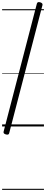

<svg xmlns="http://www.w3.org/2000/svg" viewBox="-20 -1197 436 1817"><path d="M35 75Q22 71 17 65Q12 59 14 49L329 -1163Q332 -1173 339.5 -1176Q347 -1179 361 -1175Q373 -1171 378.5 -1165Q384 -1159 382 -1149L67 63Q65 73 57 76Q49 79 35 75ZM0 590H396V600H0ZM0 -20H396V0H0ZM0 -505H396V-500H0ZM0 -1110H396V-1100H0Z"/></svg>

Font: Playwrite FR Moderne Guides
Style: Regular
Weight: 400
Designer: Veronika Burian, José Scaglione
Foundry: TypeTogether
Version: Version 1.003